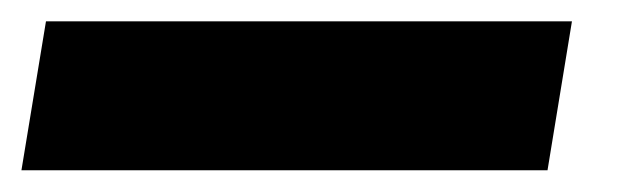

<svg xmlns="http://www.w3.org/2000/svg" viewBox="-88 -20 601 180"><path d="M448.2 0 425.3 139.6H-67.9L-44.9 0Z"/></svg>

Font: Inter 17pt Black
Style: Italic
Weight: 900
Italic angle: -9.3988°
Version: Version 4.001;git-66647c0bb